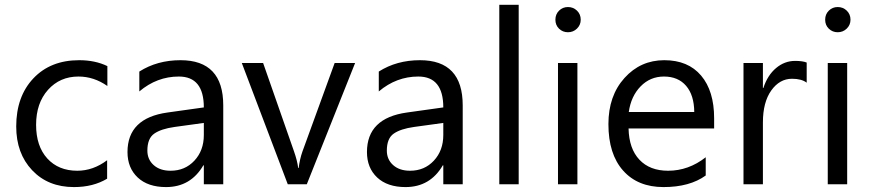

<svg xmlns="http://www.w3.org/2000/svg" viewBox="-20 -760 3596 792"><path d="M421.9 -22.9Q364.3 11.7 285.2 11.7Q178.2 11.7 112.5 -57.9Q46.9 -127.4 46.9 -238.3Q46.9 -361.8 117.7 -436.8Q188.5 -511.7 306.6 -511.7Q372.6 -511.7 422.9 -487.3V-405.3Q367.2 -444.3 303.7 -444.3Q227.1 -444.3 178 -389.4Q128.9 -334.5 128.9 -245.1Q128.9 -157.2 175 -106.4Q221.2 -55.7 298.8 -55.7Q364.3 -55.7 421.9 -99.1Z M900.9 0H820.8V-78.1H818.8Q766.6 11.7 665 11.7Q590.3 11.7 548.1 -27.8Q505.9 -67.4 505.9 -132.8Q505.9 -272.9 670.9 -295.9L820.8 -316.9Q820.8 -444.3 717.8 -444.3Q627.4 -444.3 554.7 -382.8V-464.8Q628.4 -511.7 724.6 -511.7Q900.9 -511.7 900.9 -325.2ZM820.8 -252.9 700.2 -236.3Q644.5 -228.5 616.2 -208.7Q587.9 -189 587.9 -138.7Q587.9 -102.1 614 -78.9Q640.1 -55.7 683.6 -55.7Q743.2 -55.7 782 -97.4Q820.8 -139.2 820.8 -203.1Z M1444.8 -500 1245.6 0H1167L977.5 -500H1065.4L1192.4 -136.7Q1206.5 -96.7 1210 -66.9H1211.9Q1216.8 -104.5 1227.5 -134.8L1360.4 -500Z M1888.7 0H1808.6V-78.1H1806.6Q1754.4 11.7 1652.8 11.7Q1578.1 11.7 1535.9 -27.8Q1493.7 -67.4 1493.7 -132.8Q1493.7 -272.9 1658.7 -295.9L1808.6 -316.9Q1808.6 -444.3 1705.6 -444.3Q1615.2 -444.3 1542.5 -382.8V-464.8Q1616.2 -511.7 1712.4 -511.7Q1888.7 -511.7 1888.7 -325.2ZM1808.6 -252.9 1688 -236.3Q1632.3 -228.5 1604 -208.7Q1575.7 -189 1575.7 -138.7Q1575.7 -102.1 1601.8 -78.9Q1627.9 -55.7 1671.4 -55.7Q1731 -55.7 1769.8 -97.4Q1808.6 -139.2 1808.6 -203.1Z M2119.6 0H2039.6V-740.2H2119.6Z M2322.8 -627Q2301.3 -627 2286.1 -641.6Q2271 -656.2 2271 -678.7Q2271 -701.2 2286.1 -716.1Q2301.3 -731 2322.8 -731Q2344.7 -731 2360.1 -716.1Q2375.5 -701.2 2375.5 -678.7Q2375.5 -657.2 2360.1 -642.1Q2344.7 -627 2322.8 -627ZM2361.8 0H2281.7V-500H2361.8Z M2925.8 -230H2572.8Q2574.7 -146.5 2617.7 -101.1Q2660.6 -55.7 2735.8 -55.7Q2820.3 -55.7 2891.1 -111.3V-36.1Q2825.2 11.7 2716.8 11.7Q2610.8 11.7 2550.3 -56.4Q2489.7 -124.5 2489.7 -248Q2489.7 -364.7 2555.9 -438.2Q2622.1 -511.7 2720.2 -511.7Q2818.4 -511.7 2872.1 -448.2Q2925.8 -384.8 2925.8 -272ZM2843.8 -297.9Q2843.3 -367.2 2810.3 -405.8Q2777.3 -444.3 2718.8 -444.3Q2662.1 -444.3 2622.6 -403.8Q2583 -363.3 2573.7 -297.9Z M3307.6 -418.9Q3286.6 -435.1 3247.1 -435.1Q3195.8 -435.1 3161.4 -386.7Q3127 -338.4 3127 -254.9V0H3046.9V-500H3127V-397H3128.9Q3146 -449.7 3181.2 -479.2Q3216.3 -508.8 3259.8 -508.8Q3291 -508.8 3307.6 -502Z M3435.5 -627Q3414.1 -627 3398.9 -641.6Q3383.8 -656.2 3383.8 -678.7Q3383.8 -701.2 3398.9 -716.1Q3414.1 -731 3435.5 -731Q3457.5 -731 3472.9 -716.1Q3488.3 -701.2 3488.3 -678.7Q3488.3 -657.2 3472.9 -642.1Q3457.5 -627 3435.5 -627ZM3474.6 0H3394.5V-500H3474.6Z"/></svg>

Font: Segoe UI Historic
Style: Regular
Weight: 400
Foundry: Microsoft Corporation
Version: Version 1.03